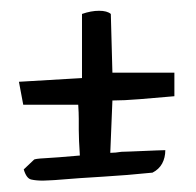

<svg xmlns="http://www.w3.org/2000/svg" viewBox="-20 -422 359 351"><path d="M42 -129.9Q43 -131.8 62.5 -132.8Q82 -133.8 126 -137.7Q125 -153.3 124.5 -164.1Q124 -174.8 124 -184.6Q124 -194.3 124 -205.1Q124 -215.8 123 -230.5H22.5L14.6 -272.5L129.9 -279.3V-396.5Q146.5 -402.3 161.1 -402.3Q175.8 -402.3 182.6 -396.5L185.5 -289.1H298.8V-246.1Q264.6 -243.2 235.4 -240.7Q206.1 -238.3 185.5 -238.3L181.6 -142.6Q186.5 -142.6 191.4 -143.1Q196.3 -143.6 202.1 -144.5Q206.1 -144.5 217.8 -145Q229.5 -145.5 242.2 -146Q254.9 -146.5 266.1 -147Q277.3 -147.5 282.2 -147.5Q282.2 -133.8 276.4 -123Q270.5 -112.3 258.8 -106.4Q211.9 -101.6 169.4 -99.1Q127 -96.7 80.1 -92.8Q78.1 -92.8 70.3 -92.3Q62.5 -91.8 58.6 -91.8Q45.9 -91.8 37.1 -93.8Q28.3 -95.7 23.4 -112.3Z"/></svg>

Font: Annie Use Your Telescope
Style: Regular
Weight: 400
Designer: Kimberly Geswein
Foundry: Kimberly Geswein
Version: Version 1.002 2001